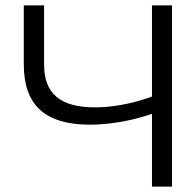

<svg xmlns="http://www.w3.org/2000/svg" viewBox="-20 -690 724 710"><path d="M68 -670V-452C68 -301 147 -229 312 -229C379 -229 460 -241 542 -269V0H616V-670H542V-333C466 -305 392 -293 331 -293C203 -293 143 -344 143 -451V-670Z"/></svg>

Font: LT Wave Alt Light
Style: Regular
Weight: 300
Designer: Daniel Lyons
Version: Version 2.5 (Glyphs App)